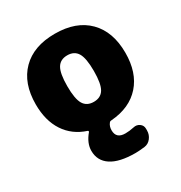

<svg xmlns="http://www.w3.org/2000/svg" viewBox="-175 -656 946 1002"><g transform="rotate(-30 298.0 -155.0)"><path d="M237 -151.5Q256 -120 298 -120Q340 -120 359 -151.5Q378 -183 378 -260Q378 -337 359 -368.5Q340 -400 298 -400Q256 -400 237 -368.5Q218 -337 218 -260Q218 -183 237 -151.5ZM568 -260Q568 -141 505.5 -70.5Q443 0 330 9Q320 9 316 15Q303 31 303 55Q303 105 358 105Q383 105 410 99Q430 94 446.5 105.5Q463 117 463 137V148Q463 173 447.5 193Q432 213 408 216Q372 220 353 220Q256 220 207 187.5Q158 155 158 95Q158 49 196 4Q198 2 197.5 -1Q197 -4 194 -5Q114 -31 71 -96.5Q28 -162 28 -260Q28 -387 99 -458.5Q170 -530 298 -530Q426 -530 497 -458.5Q568 -387 568 -260Z"/></g></svg>

Font: Rounded Mplus 1c Black
Style: Regular
Weight: 900
Version: Version 1.059.20150529